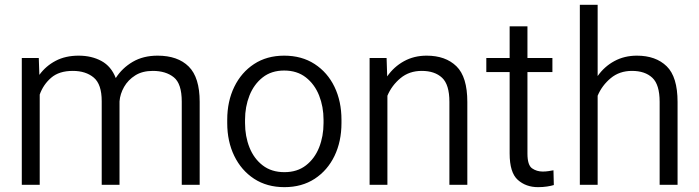

<svg xmlns="http://www.w3.org/2000/svg" viewBox="-20 -770 2913 800"><path d="M283.2 -474.6Q226.1 -474.6 193.1 -446Q160.2 -417.5 145.5 -376V0H70.8V-528.3H141.6L144 -458Q170.9 -495.1 211.9 -516.6Q252.9 -538.1 307.6 -538.1Q361.8 -538.1 402.6 -515.9Q443.4 -493.7 462.4 -444.8Q488.8 -486.3 532.7 -512.2Q576.7 -538.1 636.7 -538.1Q720.7 -538.1 766.4 -492.7Q812 -447.3 812 -345.7V0H737.3V-346.7Q737.3 -421.4 704.1 -448Q670.9 -474.6 616.7 -474.6Q573.2 -474.6 543.5 -455.8Q513.7 -437 497.1 -408Q480.5 -378.9 478 -347.7V0H403.8V-348.6Q403.8 -418.9 370.6 -446.8Q337.4 -474.6 283.2 -474.6Z M926.8 -257.3V-271Q926.8 -347.7 956.1 -408Q985.4 -468.3 1038.6 -503.2Q1091.8 -538.1 1164.1 -538.1Q1237.3 -538.1 1291 -503.2Q1344.7 -468.3 1373.8 -408Q1402.8 -347.7 1402.8 -271V-257.3Q1402.8 -180.7 1373.8 -120.4Q1344.7 -60.1 1291.3 -25.1Q1237.8 9.8 1165 9.8Q1092.3 9.8 1038.8 -25.1Q985.4 -60.1 956.1 -120.4Q926.8 -180.7 926.8 -257.3ZM1001 -271V-257.3Q1001 -202.1 1019.5 -155.5Q1038.1 -108.9 1074.7 -80.8Q1111.3 -52.7 1165 -52.7Q1218.3 -52.7 1254.6 -80.8Q1291 -108.9 1309.6 -155.5Q1328.1 -202.1 1328.1 -257.3V-271Q1328.1 -325.2 1309.6 -372.1Q1291 -418.9 1254.4 -447.5Q1217.8 -476.1 1164.1 -476.1Q1110.8 -476.1 1074.5 -447.5Q1038.1 -418.9 1019.5 -372.1Q1001 -325.2 1001 -271Z M1737.3 -474.6Q1685.1 -474.6 1648.7 -444.3Q1612.3 -414.1 1594.2 -371.1V0H1520V-528.3H1590.8L1593.3 -451.7Q1621.1 -491.7 1663.1 -514.9Q1705.1 -538.1 1757.8 -538.1Q1836.4 -538.1 1881.8 -493.9Q1927.2 -449.7 1927.2 -345.2V0H1852.5V-345.7Q1852.5 -417.5 1822 -446Q1791.5 -474.6 1737.3 -474.6Z M2281.7 -528.3V-469.7H2177.7V-129.9Q2177.7 -82 2197 -68.6Q2216.3 -55.2 2241.2 -55.2Q2253.9 -55.2 2266.1 -57.1Q2278.3 -59.1 2286.1 -60.5L2287.6 1Q2276.9 4.4 2259.5 7.1Q2242.2 9.8 2221.7 9.8Q2171.4 9.8 2137.5 -20.5Q2103.5 -50.8 2103.5 -130.4V-469.7H2006.3V-528.3H2103.5V-660.2H2177.7V-528.3Z M2470.2 -750V-453.1Q2498 -492.7 2539.8 -515.4Q2581.5 -538.1 2633.8 -538.1Q2712.4 -538.1 2757.8 -493.9Q2803.2 -449.7 2803.2 -345.2V0H2728.5V-345.7Q2728.5 -417.5 2698 -446Q2667.5 -474.6 2613.3 -474.6Q2561 -474.6 2524.7 -444.3Q2488.3 -414.1 2470.2 -371.1V0H2396V-750Z"/></svg>

Font: Vazirmatn RD UI Light
Style: Regular
Weight: 300
Designer: Saber Rastikerdar
Foundry: Saber Rastikerdar
Version: Version 33.003